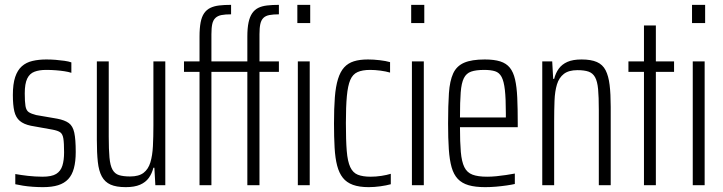

<svg xmlns="http://www.w3.org/2000/svg" viewBox="-20 -763 2980 791"><path d="M157 8Q137 8 115.5 6.5Q94 5 75 2Q56 -1 43 -4V-46Q55 -44 68 -42Q81 -40 95 -38.5Q109 -37 124.5 -36Q140 -35 155 -35Q193 -35 211.5 -46.5Q230 -58 237 -80.5Q244 -103 244 -135Q244 -174 241 -192.5Q238 -211 228 -218Q218 -225 196 -229L107 -245Q78 -251 61.5 -265Q45 -279 39 -304.5Q33 -330 33 -372Q33 -417 42.5 -445.5Q52 -474 70 -490Q88 -506 114 -512Q140 -518 171 -518Q190 -518 209 -516.5Q228 -515 245.5 -512.5Q263 -510 274 -506V-463Q262 -467 245.5 -469.5Q229 -472 210 -473.5Q191 -475 170 -475Q142 -475 122 -467.5Q102 -460 92 -439Q82 -418 82 -378Q82 -344 85 -326Q88 -308 98.5 -301Q109 -294 129 -289L216 -274Q247 -268 263.5 -256Q280 -244 286 -216.5Q292 -189 292 -137Q292 -98 284.5 -70Q277 -42 261 -25Q245 -8 219.5 0Q194 8 157 8Z M498 8Q459 8 435.5 -2.5Q412 -13 399.5 -36Q387 -59 383 -96Q379 -133 379 -187V-510H428V-200Q428 -147 431 -114Q434 -81 443.5 -64Q453 -47 470.5 -41.5Q488 -36 516 -36Q552 -36 571.5 -51Q591 -66 599.5 -94Q608 -122 610 -161Q612 -200 612 -247V-510H661V0H620L616 -72H612Q606 -48 593 -30Q580 -12 557 -2Q534 8 498 8Z M802 0V-467H738V-510H802V-612Q802 -647 806.5 -670.5Q811 -694 821 -708.5Q831 -723 846.5 -730.5Q862 -738 883 -740.5Q904 -743 932 -743V-704Q908 -704 892.5 -701Q877 -698 867.5 -689Q858 -680 854.5 -664Q851 -648 851 -622V-510H999V-612Q999 -647 1004 -670.5Q1009 -694 1019 -708.5Q1029 -723 1044 -730.5Q1059 -738 1080.5 -740.5Q1102 -743 1129 -743V-704Q1106 -704 1090 -701Q1074 -698 1065 -689Q1056 -680 1052.5 -664Q1049 -648 1049 -622V-510H1129V-467H1049V0H999V-467H851V0ZM1207 0V-510H1256V0ZM1205 -668V-743H1258V-668Z M1499 8Q1460 8 1434 -1.5Q1408 -11 1392.5 -30.5Q1377 -50 1369 -80.5Q1361 -111 1358.5 -154.5Q1356 -198 1356 -254Q1356 -317 1359.5 -362Q1363 -407 1372.5 -437.5Q1382 -468 1398 -485.5Q1414 -503 1438 -510.5Q1462 -518 1496 -518Q1519 -518 1544.5 -515Q1570 -512 1587 -507V-464Q1570 -469 1547.5 -472Q1525 -475 1505 -475Q1473 -475 1453 -466Q1433 -457 1423 -433.5Q1413 -410 1409 -367Q1405 -324 1405 -256Q1405 -185 1408.5 -141.5Q1412 -98 1423 -74.5Q1434 -51 1454.5 -43Q1475 -35 1507 -35Q1529 -35 1551.5 -38.5Q1574 -42 1590 -47V-4Q1572 1 1547 4.5Q1522 8 1499 8Z M1674 -668V-743H1728V-668ZM1677 0V-510H1726V0Z M1979 8Q1938 8 1910.5 0Q1883 -8 1866 -26Q1849 -44 1840.5 -74Q1832 -104 1829 -148.5Q1826 -193 1826 -254Q1826 -329 1829.5 -379.5Q1833 -430 1847 -460.5Q1861 -491 1892 -504.5Q1923 -518 1977 -518Q2016 -518 2041 -510Q2066 -502 2080.5 -484Q2095 -466 2102 -435.5Q2109 -405 2111 -360.5Q2113 -316 2113 -256V-239H1875Q1875 -177 1878.5 -137Q1882 -97 1893 -74.5Q1904 -52 1926.5 -43.5Q1949 -35 1987 -35Q2005 -35 2025 -37Q2045 -39 2065 -42Q2085 -45 2101 -48V-5Q2088 -2 2067.5 1Q2047 4 2024 6Q2001 8 1979 8ZM2064 -259V-296Q2064 -357 2060 -392.5Q2056 -428 2046.5 -446Q2037 -464 2019.5 -469.5Q2002 -475 1975 -475Q1941 -475 1921 -468Q1901 -461 1891 -441Q1881 -421 1878 -382.5Q1875 -344 1875 -279H2084Z M2214 0V-510H2255L2259 -438H2263Q2269 -462 2282 -480Q2295 -498 2317.5 -508Q2340 -518 2376 -518Q2415 -518 2439 -507.5Q2463 -497 2475 -473.5Q2487 -450 2491.5 -413Q2496 -376 2496 -323V0H2447V-310Q2447 -364 2444 -396Q2441 -428 2431.5 -445Q2422 -462 2404.5 -468Q2387 -474 2359 -474Q2323 -474 2303 -458.5Q2283 -443 2274.5 -415Q2266 -387 2264.5 -348Q2263 -309 2263 -263V0Z M2633 0V-467H2569V-510H2633V-658H2682V-510H2757V-467H2682V0Z M2831 -668V-743H2885V-668ZM2834 0V-510H2883V0Z"/></svg>

Font: Saira ExtraCondensed Light
Style: Regular
Weight: 300
Width: 2
Designer: Hector Gatti with collaboration of the Omnibus-Type team
Foundry: Omnibus-Type
Version: Version 1.101